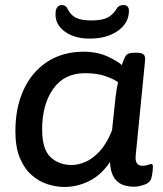

<svg xmlns="http://www.w3.org/2000/svg" viewBox="-20 -734 645 761"><path d="M235 7Q202 7 168 -4Q134 -15 105 -40.5Q76 -66 58.5 -108.5Q41 -151 41 -214Q41 -308 74 -379Q107 -450 168 -489.5Q229 -529 311 -529Q366 -529 406.5 -510Q447 -491 463 -476Q473 -507 481 -516Q489 -525 514 -525H522Q541 -525 549 -518Q557 -511 555 -494L518 -119Q513 -77 545 -77Q558 -77 566.5 -80.5Q575 -84 579 -84Q586 -84 586 -75Q586 -73 585.5 -62Q585 -51 581 -32Q577 -11 553.5 -2.5Q530 6 513 6Q464 6 441 -18.5Q418 -43 416 -92Q382 -41 334.5 -17Q287 7 235 7ZM264 -80Q290 -80 319 -92.5Q348 -105 375.5 -135Q403 -165 424 -217L438 -349Q442 -384 448 -408Q434 -419 400 -431.5Q366 -444 317 -444Q235 -444 191 -382Q147 -320 147 -221Q147 -142 180.5 -111Q214 -80 264 -80ZM335 -581Q276 -581 238 -608Q200 -635 200 -677Q200 -714 226 -714Q241 -714 249 -697Q260 -674 281.5 -663.5Q303 -653 342 -653Q383 -653 404.5 -663.5Q426 -674 440 -696Q446 -707 453.5 -710.5Q461 -714 469 -714Q491 -714 491 -691Q491 -643 447.5 -612Q404 -581 335 -581Z"/></svg>

Font: Asap Semi Expanded Semi Expanded Medium
Style: Italic
Weight: 500
Width: 6
Italic angle: -6°
Designer: Pablo Cosgaya
Foundry: Omnibus-Type
Version: Version 3.001; ttfautohint (v1.8.4.7-5d5b)